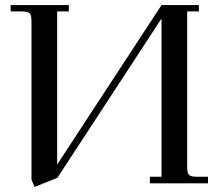

<svg xmlns="http://www.w3.org/2000/svg" viewBox="-20 -722 858 756"><path d="M22 -677V-702H251V-677H205V-74L616 -702H763V-677H717V-66Q717 -41 724 -33.5Q731 -26 756 -26H799V0H570V-26H616V-649L206 -22L116 14L104 -14V-637Q104 -662 97 -669.5Q90 -677 65 -677Z"/></svg>

Font: Dihjauti
Style: Bold
Weight: 700
Designer: T. Christopher White
Version: Version 3.0.0